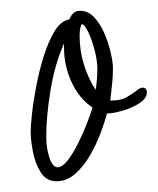

<svg xmlns="http://www.w3.org/2000/svg" viewBox="-20 -679 293 357"><path d="M85 -342Q66 -342 55.5 -359Q45 -376 41 -398Q37 -420 37 -433Q37 -444 39.5 -467.5Q42 -491 47.5 -519.5Q53 -548 61.5 -575Q70 -602 81.5 -621Q93 -640 109 -643Q115 -659 129 -659Q144 -659 155.5 -646.5Q167 -634 174.5 -616Q182 -598 186 -580.5Q190 -563 190 -552Q190 -538 188.5 -523Q187 -508 185 -492H186Q205 -492 215 -498Q225 -504 232 -509Q240 -516 245 -516Q253 -516 253 -507Q253 -496 239 -487Q225 -478 207.5 -473Q190 -468 179 -468Q175 -453 167 -431.5Q159 -410 147 -389.5Q135 -369 119.5 -355.5Q104 -342 85 -342ZM158 -512Q161 -532 161 -552Q161 -566 156 -585.5Q151 -605 144 -619.5Q137 -634 132 -634Q131 -634 129.5 -627.5Q128 -621 128 -613Q128 -584 136.5 -557.5Q145 -531 158 -512ZM87 -368Q96 -368 106 -381Q116 -394 125.5 -413Q135 -432 142 -450.5Q149 -469 152 -479Q127 -496 113 -526.5Q99 -557 99 -591Q99 -591 99 -592Q99 -593 99 -598Q82 -560 74 -511.5Q66 -463 66 -425Q66 -403 72 -385.5Q78 -368 87 -368Z"/></svg>

Font: Licorice
Style: Regular
Weight: 400
Designer: Robert E. Leuschke
Foundry: Robert E. Leuschke
Version: Version 1.010; ttfautohint (v1.8.3)